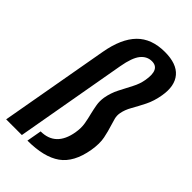

<svg xmlns="http://www.w3.org/2000/svg" viewBox="-254 -805 878 878"><g transform="rotate(45 185.0 -366.0)"><path d="M-30 0 64 -530Q82 -632 130.8 -681.8Q179.5 -731.5 265.5 -731.5Q342 -731.5 375.2 -692.5Q408.5 -653.5 396.5 -582.5Q389 -538 371.8 -503.8Q354.5 -469.5 338.5 -441.5Q322.5 -413.5 318 -387Q315 -370 319.2 -353.5Q323.5 -337 329.5 -318Q338 -292 345 -258.2Q352 -224.5 344 -176.5Q327.5 -80.5 270.8 -40.2Q214 0 107.5 0L120.5 -72.5Q217 -72.5 236 -182Q241.5 -214.5 237 -241Q232.5 -267.5 226 -292Q220.5 -315 216.5 -337.8Q212.5 -360.5 216.5 -386.5Q223 -423 239.5 -455.2Q256 -487.5 272 -517.8Q288 -548 293 -578.5Q307 -659.5 253.5 -659.5Q222 -659.5 200.2 -632.8Q178.5 -606 167 -541L71.5 0Z"/></g></svg>

Font: Anybody Condensed Medium
Style: Italic
Weight: 500
Width: 3
Italic angle: -10°
Designer: Tyler Finck
Foundry: Etcetera Type Company
Version: Version 1.010; ttfautohint (v1.8.3) -l 8 -r 50 -G 200 -x 14 